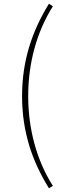

<svg xmlns="http://www.w3.org/2000/svg" viewBox="-20 -824 339 1035"><path d="M244 191 265 178C177 40 132 -130 132 -306C132 -482 177 -651 265 -790L244 -804C154 -658 99 -499 99 -306C99 -112 154 46 244 191Z"/></svg>

Font: Genne Gothic ExtraLight
Style: Regular
Weight: 250
Designer: Ryoko NISHIZUKA (kana & ideographs); Paul D. Hunt (Latin, Greek & Cyrillic); Wenlong ZHANG (bopomofo); Sandoll Communica
Foundry: Adobe Systems Incorporated
Version: Version 1.004;PS 1.004;hotconv 16.6.51;makeotf.lib2.5.65220